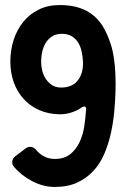

<svg xmlns="http://www.w3.org/2000/svg" viewBox="-20 -731 520 761"><path d="M197 10Q152 10 108.5 -12.5Q65 -35 36 -69Q27 -80 28.5 -91.5Q30 -103 41 -112L82 -143Q91 -149 99 -149Q113 -149 123 -137Q137 -120 156 -110.5Q175 -101 197 -101Q235 -101 258.5 -120Q282 -139 295.5 -168Q309 -197 314 -230.5Q319 -264 321 -294Q323 -309 314 -309Q310 -309 302 -304Q285 -292 262.5 -285Q240 -278 220 -278Q174 -278 137 -294Q100 -310 74 -338.5Q48 -367 34.5 -405Q21 -443 21 -487Q21 -532 34 -572.5Q47 -613 72 -644Q97 -675 133.5 -693Q170 -711 217 -711Q261 -711 294.5 -700Q328 -689 352.5 -668Q377 -647 393.5 -616.5Q410 -586 422 -546Q440 -482 438 -374Q437 -334 433 -290Q429 -246 419.5 -203Q410 -160 393.5 -121.5Q377 -83 350.5 -54Q324 -25 286.5 -7.5Q249 10 197 10ZM222 -384Q266 -384 288 -412Q310 -439 309 -485Q308 -505 304 -525Q300 -545 290.5 -561Q281 -577 265 -587Q249 -597 225 -597Q203 -597 187 -587Q171 -577 161.5 -561.5Q152 -546 147.5 -526.5Q143 -507 143 -487Q143 -469 147.5 -450.5Q152 -432 162 -417.5Q172 -403 186.5 -393.5Q201 -384 222 -384Z"/></svg>

Font: Higure Gothic Black
Style: Regular
Weight: 900
Designer: Yoshimichi Ohira
Foundry: Positype
Version: Version 1.000